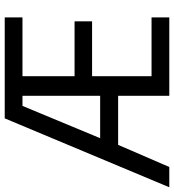

<svg xmlns="http://www.w3.org/2000/svg" viewBox="18 -866 754 833"><g transform="rotate(-90 395.5 -450.0)"><path d="M736 -93V-170H481V-428H719V-504H481V-730H736V-807H298L-1 -93H87L183 -315H396V-93ZM212 -393 352 -730H396V-393Z"/></g></svg>

Font: Noto Sans Kannada UI SemiCondensed SemiBold
Style: Regular
Weight: 600
Width: 4
Designer: Jelle Bosma - Monotype Design Team
Foundry: Monotype Imaging Inc.
Version: Version 2.006